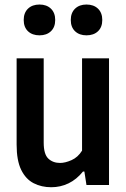

<svg xmlns="http://www.w3.org/2000/svg" viewBox="-20 -796 544 826"><path d="M200.5 9.5Q158.5 9.5 124.8 -7.8Q91 -25 71.2 -65.2Q51.5 -105.5 51.5 -174V-545H168V-182.5Q168 -132.5 187.8 -113.8Q207.5 -95 238.5 -95Q260.5 -95 288 -107.2Q315.5 -119.5 333 -148V-545H449V0H352L343 -58H337Q309.5 -24 274.8 -7.2Q240 9.5 200.5 9.5ZM352 -644Q321.5 -644 303 -661.5Q284.5 -679 284.5 -710Q284.5 -741 303 -758.8Q321.5 -776.5 352 -776.5Q383 -776.5 401.5 -758.8Q420 -741 420 -710Q420 -679 401.5 -661.5Q383 -644 352 -644ZM150 -644Q119 -644 100.5 -661.5Q82 -679 82 -710Q82 -741 100.5 -758.8Q119 -776.5 150 -776.5Q180.5 -776.5 199 -758.8Q217.5 -741 217.5 -710Q217.5 -679 199 -661.5Q180.5 -644 150 -644Z"/></svg>

Font: Encode Sans Condensed SemiBold
Style: Regular
Weight: 600
Width: 3
Designer: Multiple Designers
Foundry: Impallari Type
Version: Version 3.000; ttfautohint (v1.8.3) -l 8 -r 50 -G 200 -x 14 